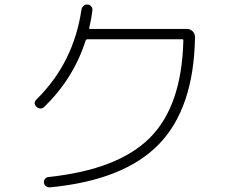

<svg xmlns="http://www.w3.org/2000/svg" viewBox="-20 -801 1040 837"><path d="M172.9 -335Q166 -328.1 156.7 -328.1Q147.5 -328.1 139.6 -335Q123 -350.6 138.7 -367.2Q300.8 -526.4 335 -758.8Q336.9 -768.6 344.2 -775.4Q351.6 -782.2 361.8 -781.2Q372.1 -780.3 377.9 -772.9Q383.8 -765.6 382.8 -755.9Q378.9 -721.7 369.1 -679.7Q366.2 -674.8 373 -674.8H794.9Q809.6 -674.8 819.8 -664.6Q830.1 -654.3 830.1 -638.7Q825.2 -330.1 673.3 -172.9Q521.5 -15.6 199.2 15.6Q189.5 16.6 181.2 11.2Q172.9 5.9 171.9 -3.9Q169.9 -12.7 175.8 -20.5Q181.6 -28.3 191.4 -29.3Q495.1 -61.5 633.8 -200.7Q772.5 -339.8 779.3 -625Q779.3 -629.9 775.4 -629.9H360.4Q356.4 -629.9 353.5 -625Q300.8 -459 172.9 -335Z"/></svg>

Font: Rounded-L Mgen+ 1mn light
Style: Regular
Weight: 200
Designer: [Source Han Sans]
Ryoko NISHIZUKA  (kana & ideographs); Paul D. Hunt (Latin, Greek & Cyrillic); Wenlong ZHANG  (bopomofo
Version: Version 1.059.20150602